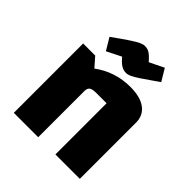

<svg xmlns="http://www.w3.org/2000/svg" viewBox="-194 -846 979 979"><g transform="rotate(45 295.0 -357.0)"><path d="M60 0V-500H147L191 -450Q234 -482 283 -498Q332 -514 388 -514Q459 -514 497.5 -485.5Q536 -457 536 -406V0H360V-369H286Q258 -369 247 -361Q236 -353 236 -334V0ZM320 -548Q308 -548 297.5 -552Q287 -556 275 -565.5Q263 -575 248 -593L170 -554L131 -619Q188 -660 218.5 -680Q249 -700 264.5 -707Q280 -714 292 -714Q305 -714 315.5 -710Q326 -706 337 -696.5Q348 -687 364 -669L442 -707L481 -642Q425 -603 394.5 -582.5Q364 -562 348.5 -555Q333 -548 320 -548Z"/></g></svg>

Font: Changa
Style: Bold
Weight: 700
Designer: Eduardo Rodriguez Tunni
Foundry: Eduardo Rodriguez Tunni
Version: Version 3.002; ttfautohint (v1.8.2)